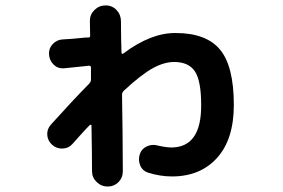

<svg xmlns="http://www.w3.org/2000/svg" viewBox="-20 -640 1040 706"><path d="M246.1 -110.4Q232.4 -94.7 210.4 -93.8Q188.5 -92.8 171.9 -107.4Q155.3 -122.1 153.8 -143.6Q152.3 -165 167 -181.6Q246.1 -269.5 307.6 -332Q313.5 -337.9 314.5 -345.7V-391.6Q314.5 -399.4 304.7 -398.4Q303.7 -398.4 302.2 -397.9Q300.8 -397.5 299.8 -397.5Q230.5 -390.6 213.9 -388.7Q191.4 -387.7 176.3 -403.3Q161.1 -418.9 160.2 -440.9Q159.2 -462.9 174.3 -478.5Q189.5 -494.1 210.9 -495.1Q239.3 -496.1 294.9 -502H303.7Q311.5 -502 311.5 -507.8Q311.5 -516.6 311 -534.7Q310.5 -552.7 310.5 -563.5Q310.5 -586.9 327.6 -603.5Q344.7 -620.1 368.2 -620.1Q392.6 -620.1 408.7 -603Q424.8 -585.9 424.8 -561.5Q424.8 -542 425.3 -502.9Q425.8 -463.9 426.8 -445.3Q426.8 -443.4 429.2 -442.4Q431.6 -441.4 433.6 -443.4Q535.2 -519.5 626 -518.6Q738.3 -518.6 789.1 -457.5Q839.8 -396.5 839.8 -253.9Q839.8 -127.9 778.3 -59.6Q716.8 8.8 612.3 8.8Q569.3 8.8 525.4 -4.9Q503.9 -11.7 495.6 -31.7Q487.3 -51.8 494.1 -73.2Q500 -91.8 518.6 -101.1Q537.1 -110.4 557.6 -105.5Q585 -98.6 609.4 -97.7Q720.7 -97.7 719.7 -253.9Q719.7 -342.8 696.8 -377.4Q673.8 -412.1 620.1 -412.1Q584 -412.1 542.5 -389.6Q501 -367.2 435.5 -306.6Q428.7 -299.8 428.7 -292Q429.7 -244.1 430.7 -150.9Q431.6 -57.6 431.6 -9.8Q431.6 13.7 415.5 29.8Q399.4 45.9 376 45.9Q352.5 45.9 335.4 29.3Q318.4 12.7 318.4 -9.8Q318.4 -66.4 316.4 -178.7Q316.4 -180.7 314 -181.2Q311.5 -181.6 309.6 -179.7Q297.9 -168 275.4 -143.1Q252.9 -118.2 246.1 -110.4Z"/></svg>

Font: Rounded Mgen+ 2m bold
Style: Bold
Weight: 700
Designer: [Source Han Sans]
Ryoko NISHIZUKA  (kana & ideographs); Paul D. Hunt (Latin, Greek & Cyrillic); Wenlong ZHANG  (bopomofo
Version: Version 1.059.20150602